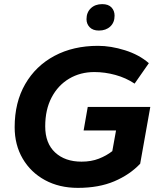

<svg xmlns="http://www.w3.org/2000/svg" viewBox="-20 -900 770 930"><path d="M357 10Q267 10 198 -27.5Q129 -65 90 -131.5Q51 -198 51 -284Q51 -404 102 -492.5Q153 -581 244 -629.5Q335 -678 455 -678Q517 -678 585.5 -656.5Q654 -635 701 -594L632 -495Q590 -523 539 -537Q488 -551 437 -551Q369 -551 315 -519Q261 -487 230 -428Q199 -369 199 -288Q199 -206 247 -161.5Q295 -117 375 -117Q422 -117 459 -131.5Q496 -146 524 -168L542 -268H385L405 -382H708L659 -107Q609 -54 534 -22Q459 10 357 10ZM459 -752Q430 -752 414.5 -768Q399 -784 399 -807Q399 -840 420 -860Q441 -880 475 -880Q505 -880 520 -864Q535 -848 535 -824Q535 -791 514 -771.5Q493 -752 459 -752Z"/></svg>

Font: Gantari
Style: Bold Italic
Weight: 700
Italic angle: -10°
Designer: Anugrah Pasau
Foundry: Lafontype
Version: Version 1.000; ttfautohint (v1.8.4.7-5d5b)